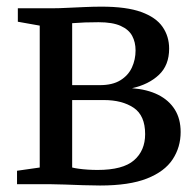

<svg xmlns="http://www.w3.org/2000/svg" viewBox="-20 -568 604 592"><path d="M288.5 4Q265 4 235.8 3Q206.5 2 180 1Q153.5 0 136.5 0H32.5V-41.5L102.5 -51.5V-489L35 -501V-542.5H143.5Q161 -542.5 186.2 -543.8Q211.5 -545 239.8 -546.2Q268 -547.5 293 -547.5Q370 -547.5 415.5 -531Q461 -514.5 481.2 -485.2Q501.5 -456 501.5 -418Q501.5 -367 470 -337.2Q438.5 -307.5 387 -296Q434 -292.5 467.5 -275.8Q501 -259 519 -230.2Q537 -201.5 537 -161Q537 -114 512.2 -76.5Q487.5 -39 433 -17.5Q378.5 4 288.5 4ZM281 -44Q359 -44 393.2 -73.8Q427.5 -103.5 427.5 -154.5Q427.5 -212 392 -235.8Q356.5 -259.5 300.5 -259.5H202.5V-51.5Q210 -49.5 222.5 -47.8Q235 -46 250.2 -45Q265.5 -44 281 -44ZM202.5 -305.5H288Q327 -305.5 351.2 -320.5Q375.5 -335.5 386.8 -360Q398 -384.5 398 -412.5Q398 -438 387.5 -457.5Q377 -477 352 -488.2Q327 -499.5 284 -499.5Q262.5 -499.5 241.8 -498.8Q221 -498 202.5 -496.5Z"/></svg>

Font: Merriweather 48pt
Style: Regular
Weight: 400
Version: Version 2.100